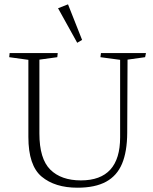

<svg xmlns="http://www.w3.org/2000/svg" viewBox="-20 -852 703 885"><path d="M110.8 -220.7Q110.8 -88.9 172.1 -37.8Q233.4 13.2 336.9 13.2Q418.5 13.2 469 -14.4Q519.5 -42 542.7 -97.7Q565.9 -153.3 566.4 -239.3L567.9 -577.1L648.9 -588.4L652.8 -607.4H445.3L442.9 -588.4L533.7 -576.2V-219.2Q533.7 -20.5 353 -20.5Q261.7 -20.5 211.7 -70.3Q161.6 -120.1 161.6 -236.8V-577.1L244.1 -588.4L246.1 -607.4H24.4L22.5 -588.4L110.8 -576.2ZM335.9 -654.8 358.4 -668 293.5 -832 247.6 -814Z"/></svg>

Font: Neuton ExtraLight
Style: Regular
Weight: 275
Designer: Brian M Zick
Foundry: Brian M Zick
Version: Version 1.560